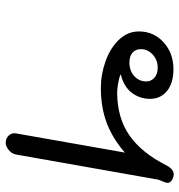

<svg xmlns="http://www.w3.org/2000/svg" viewBox="2 -627 628 672"><g transform="rotate(90 316.0 -291.0)"><path d="M447 -34 514 -414Q466 -372 411.5 -351Q357 -330 288 -330Q240 -330 194 -346.5Q148 -363 119 -393.5Q90 -424 90 -463Q90 -515 128 -549.5Q166 -584 222 -584Q271 -584 298.5 -561.5Q326 -539 326 -502Q326 -466 304.5 -438Q283 -410 241 -400V-399Q251 -394 271.5 -390.5Q292 -387 306 -387Q394 -388 454.5 -430.5Q515 -473 558 -558Q572 -585 590 -585Q597 -585 604 -582Q620 -575 620 -564Q620 -556 609 -532L521 -34Q518 -18 505 -7.5Q492 3 480 3Q464 3 454 -8Q444 -19 447 -34ZM265 -489Q265 -506 252 -517.5Q239 -529 217 -529Q190 -529 171 -511.5Q152 -494 152 -470Q152 -452 164 -441Q176 -430 199 -430Q228 -430 246.5 -447Q265 -464 265 -489Z"/></g></svg>

Font: Kodchasan
Style: Italic
Weight: 400
Italic angle: -10°
Version: Version 1.000; ttfautohint (v1.6)